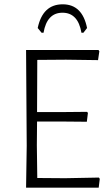

<svg xmlns="http://www.w3.org/2000/svg" viewBox="-20 -871 509 891"><path d="M173 -719 155 -741Q178 -851 271 -851Q362 -851 384 -741L367 -719H358Q342 -812 270 -812Q198 -812 182 -719ZM439 -47 443 -41 438 0H101L104 -194L101 -639H437L441 -633L435 -592L286 -594L153 -593L152 -351H277L384 -352L388 -347L383 -306L272 -307H152L151 -197L153 -45L282 -44Z"/></svg>

Font: Alegreya Sans SC Light
Style: Regular
Weight: 300
Designer: Juan Pablo del Peral
Foundry: Huerta Tipografica
Version: Version 2.007